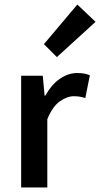

<svg xmlns="http://www.w3.org/2000/svg" viewBox="-20 -824 440 844"><path d="M73 0V-491H168L176 -404H180Q206 -452 243 -477.5Q280 -503 319 -503Q354 -503 375 -493L355 -393Q342 -397 331 -399Q320 -401 304 -401Q275 -401 243 -378.5Q211 -356 188 -300V0ZM230 -573 173 -630 320 -804 400 -728Z"/></svg>

Font: Giro Semibold
Style: Regular
Weight: 600
Designer: Paul D. Hunt
Foundry: Adobe Systems Incorporated
Version: Version 1.000;PS 1.0;hotconv 1.0.88;makeotf.lib2.5.647800